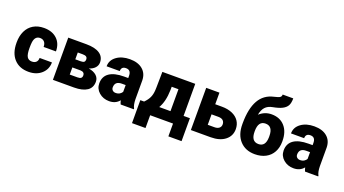

<svg xmlns="http://www.w3.org/2000/svg" viewBox="-65 -1430 4049 2258"><g transform="rotate(20 1959.5 -301.0)"><path d="M269.5 -117.2Q304.2 -117.2 323.2 -136Q342.3 -154.8 341.8 -188.5H496.1Q496.1 -101.6 433.8 -45.9Q371.6 9.8 273.4 9.8Q158.2 9.8 91.8 -62.5Q25.4 -134.8 25.4 -262.7V-269.5Q25.4 -349.6 54.9 -410.9Q84.5 -472.2 140.1 -505.1Q195.8 -538.1 272 -538.1Q375 -538.1 435.5 -481Q496.1 -423.8 496.1 -326.2H341.8Q341.8 -367.2 321.8 -389.2Q301.8 -411.1 268.1 -411.1Q204.1 -411.1 193.4 -329.6Q189.9 -303.7 189.9 -258.3Q189.9 -178.7 209 -147.9Q228 -117.2 269.5 -117.2Z M576.7 0V-528.3H803.2Q912.1 -528.3 970 -490.2Q1027.8 -452.1 1027.8 -380.4Q1027.8 -343.8 1002.4 -314.7Q977.1 -285.6 928.2 -270Q991.2 -259.3 1025.4 -228.3Q1059.6 -197.3 1059.6 -150.9Q1059.6 -76.2 1003.2 -38.3Q946.8 -0.5 840.8 0ZM741.7 -215.3V-126H837.9Q868.7 -126 881.8 -136.7Q895 -147.5 895 -169.4Q895 -213.4 844.2 -215.3ZM741.7 -316.9H809.6Q839.4 -316.9 851.3 -326.9Q863.3 -336.9 863.3 -356.4Q863.3 -381.8 848.6 -392.1Q834 -402.3 803.2 -402.3H741.7Z M1424.8 0Q1416 -16.1 1409.2 -47.4Q1363.8 9.8 1282.2 9.8Q1207.5 9.8 1155.3 -35.4Q1103 -80.6 1103 -148.9Q1103 -234.9 1166.5 -278.8Q1230 -322.8 1351.1 -322.8H1401.9V-350.6Q1401.9 -423.3 1338.9 -423.3Q1280.3 -423.3 1280.3 -365.7H1115.7Q1115.7 -442.4 1180.9 -490.2Q1246.1 -538.1 1347.2 -538.1Q1448.2 -538.1 1506.8 -488.8Q1565.4 -439.5 1566.9 -353.5V-119.6Q1567.9 -46.9 1589.4 -8.3V0ZM1321.8 -107.4Q1352.5 -107.4 1372.8 -120.6Q1393.1 -133.8 1401.9 -150.4V-234.9H1354Q1268.1 -234.9 1268.1 -157.7Q1268.1 -135.3 1283.2 -121.3Q1298.3 -107.4 1321.8 -107.4Z M1671.9 -127Q1711.4 -166.5 1729.2 -205.6Q1747.1 -244.6 1750 -296.4L1751.5 -332.5L1754.4 -528.3H2166V-127H2245.1V160.2H2080.1V0H1793.9V160.2H1625L1624.5 -127ZM1861.3 -127H2002V-401.4H1917.5L1917 -357.9Q1913.6 -215.3 1861.3 -127Z M2468.8 -383.3H2553.2Q2626.5 -383.3 2682.1 -359.4Q2737.8 -335.4 2767.1 -291.5Q2796.4 -247.6 2796.4 -189.5Q2796.4 -104 2730.2 -52Q2664.1 0 2549.8 0H2303.2V-528.3H2468.8ZM2468.8 -256.8V-126H2552.2Q2589.8 -126 2611.1 -143.3Q2632.3 -160.6 2632.3 -190.4Q2632.3 -219.7 2613.3 -238.3Q2594.2 -256.8 2552.2 -256.8Z M3134.8 -499Q3238.3 -499 3299.1 -431.2Q3359.9 -363.3 3359.9 -246.1V-239.3Q3359.9 -165 3329.1 -108.2Q3298.3 -51.3 3240.5 -20.5Q3182.6 10.3 3105 10.3Q2987.8 10.3 2918.2 -64.9Q2848.6 -140.1 2848.6 -272V-287.6Q2849.6 -468.3 2908.2 -571.8Q2966.8 -675.3 3087.4 -702.1Q3141.6 -714.4 3158.4 -725.8Q3175.3 -737.3 3175.3 -761.7H3307.6Q3307.6 -700.7 3288.8 -668.9Q3270 -637.2 3229.2 -616.5Q3188.5 -595.7 3114.7 -582Q3056.6 -571.3 3025.1 -536.4Q2993.7 -501.5 2982.4 -439Q3048.3 -499 3134.8 -499ZM3104 -372.1Q3013.7 -372.1 3013.7 -247.1V-239.3Q3013.7 -116.7 3105 -116.7Q3193.4 -116.7 3195.3 -233.9V-249.5Q3195.3 -372.1 3104 -372.1Z M3732.4 0Q3723.6 -16.1 3716.8 -47.4Q3671.4 9.8 3589.8 9.8Q3515.1 9.8 3462.9 -35.4Q3410.6 -80.6 3410.6 -148.9Q3410.6 -234.9 3474.1 -278.8Q3537.6 -322.8 3658.7 -322.8H3709.5V-350.6Q3709.5 -423.3 3646.5 -423.3Q3587.9 -423.3 3587.9 -365.7H3423.3Q3423.3 -442.4 3488.5 -490.2Q3553.7 -538.1 3654.8 -538.1Q3755.9 -538.1 3814.5 -488.8Q3873 -439.5 3874.5 -353.5V-119.6Q3875.5 -46.9 3897 -8.3V0ZM3629.4 -107.4Q3660.2 -107.4 3680.4 -120.6Q3700.7 -133.8 3709.5 -150.4V-234.9H3661.6Q3575.7 -234.9 3575.7 -157.7Q3575.7 -135.3 3590.8 -121.3Q3606 -107.4 3629.4 -107.4Z"/></g></svg>

Font: Sadagaat-English
Style: Regular
Weight: 900
Designer: Ahmed alsheikh
Foundry: Ahmed alsheikh Design
Version: Version 2.137;January 17, 2018;FontCreator 11.0.0.2408 64-bi